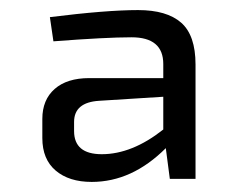

<svg xmlns="http://www.w3.org/2000/svg" viewBox="-20 -627 481 381"><path d="M86 -545 79 -593Q191 -607 254 -607Q311 -607 339.5 -582Q368 -557 368 -499V-272H317L309 -333Q242 -266 162 -266Q117 -266 90.5 -288.5Q64 -311 64 -353V-391Q64 -429 88.5 -450.5Q113 -472 157 -472H304V-500Q304 -553 241 -553Q190 -553 86 -545ZM127 -385V-367Q127 -321 182 -321Q242 -321 304 -370V-435L177 -427Q127 -424 127 -385Z"/></svg>

Font: Exo 2.0
Style: Regular
Weight: 400
Designer: Natanael Gama
Version: Version 1.001;PS 001.001;hotconv 1.0.70;makeotf.lib2.5.58329